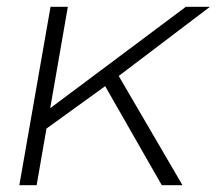

<svg xmlns="http://www.w3.org/2000/svg" viewBox="-20 -546 639 566"><path d="M37 0 129 -526H180L128 -227L528 -526H599L330 -322L518 0H457L290 -292L117 -167L88 0Z"/></svg>

Font: Archivo Expanded Thin
Style: Italic
Weight: 250
Width: 7
Italic angle: -10°
Designer: Hector Gatti
Foundry: Omnibus-Type
Version: Version 2.001